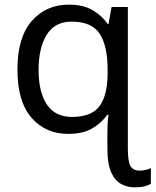

<svg xmlns="http://www.w3.org/2000/svg" viewBox="-20 -566 669 826"><path d="M276 -546Q339 -546 379 -522Q419 -498 443 -463H447L460 -536H530V72Q530 131 542 149.5Q554 168 579 168Q596 168 609 164.5Q622 161 629 157V224Q620 231 602 235.5Q584 240 559 240Q528 240 501 225.5Q474 211 458 174.5Q442 138 442 73V11Q442 -7 443 -31Q444 -55 447 -72H441Q418 -38 377.5 -14Q337 10 273 10Q176 10 115.5 -59.5Q55 -129 55 -267Q55 -405 116.5 -475.5Q178 -546 276 -546ZM288 -473Q216 -473 181 -416.5Q146 -360 146 -265Q146 -170 181.5 -116.5Q217 -63 290 -63Q373 -63 407.5 -108.5Q442 -154 443 -248V-266Q443 -368 409 -420.5Q375 -473 288 -473Z"/></svg>

Font: Noto Sans IKEA
Style: Regular
Weight: 400
Designer: Monotype Design Team
Foundry: Monotype Imaging Inc.
Version: Version 2.001